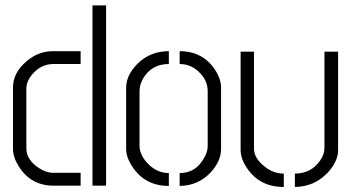

<svg xmlns="http://www.w3.org/2000/svg" viewBox="-20 -705 1341 729"><path d="M29.3 -139.6V-373Q29.3 -428.7 81.1 -472.7Q126 -510.7 180.7 -510.7H286.1V-461.9H181.6Q135.7 -461.9 101.6 -421.9Q80.1 -395.5 80.1 -369.1V-141.6Q80.1 -98.6 127 -67.4Q155.3 -48.8 182.6 -48.8H286.1V0H183.6Q97.7 0 51.8 -72.3Q29.3 -108.4 29.3 -139.6ZM331.1 0V-684.6H382.8V0Z M459 -139.6V-372.1Q459 -418 500 -460.9Q548.8 -510.7 621.1 -510.7V-461.9Q555.7 -461.9 523.4 -407.2Q509.8 -382.8 509.8 -359.4V-152.3Q509.8 -113.3 546.9 -78.1Q580.1 -47.9 621.1 -47.9V1Q530.3 1 482.4 -72.3Q459 -107.4 459 -139.6ZM662.1 1V-47.9Q722.7 -47.9 753.9 -103.5Q768.6 -127.9 768.6 -150.4V-359.4Q768.6 -402.3 731.4 -435.5Q701.2 -461.9 662.1 -461.9V-510.7Q750 -510.7 796.9 -439.5Q819.3 -404.3 819.3 -372.1V-139.6Q819.3 -92.8 779.3 -49.8Q732.4 0 662.1 1Z M893.6 -135.7V-508.8H944.3V-141.6Q944.3 -103.5 985.4 -72.3Q1017.6 -45.9 1057.6 -45.9V4.9Q965.8 4.9 918 -66.4Q893.6 -102.5 893.6 -135.7ZM1099.6 4.9V-45.9Q1160.2 -45.9 1194.3 -93.8Q1211.9 -118.2 1211.9 -141.6V-508.8H1263.7V-135.7Q1263.7 -90.8 1222.7 -47.9Q1172.9 3.9 1099.6 4.9Z"/></svg>

Font: Post No Bills Colombo
Style: Regular
Weight: 400
Designer: Kosala Senevirathne, Siva Puranthara, Lasantha Premarathna, Tharique Azeez
Foundry: Mooniak
Version: Version 1.220 ; ttfautohint (v1.6)